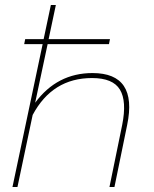

<svg xmlns="http://www.w3.org/2000/svg" viewBox="-20 -750 618 770"><path d="M351 -457Q533 -457 490 -249L439 0H419L470 -249Q489 -344 461 -390.5Q433 -437 349 -437Q190 -437 111 -289L50 0H30L151 -573H77L81 -593H155L184 -730H204L175 -593H421L417 -573H171L121 -338Q209 -457 351 -457Z"/></svg>

Font: Raleway-v4020 Thin
Style: Italic
Weight: 250
Italic angle: -12°
Designer: Matt McInerney, Pablo Impallari, Rodrigo Fuenzalida
Foundry: Matt McInerney, Pablo Impallari, Rodrigo Fuenzalida
Version: Version 4.020;PS 004.020;hotconv 1.0.88;makeotf.lib2.5.64775